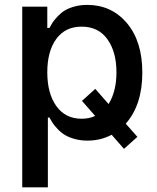

<svg xmlns="http://www.w3.org/2000/svg" viewBox="-20 -573 650 797"><path d="M72.3 204.6V-545.4H176.3V-457H185.1Q192.9 -471.2 199 -480.5Q205.1 -489.7 219.2 -504.9Q233.4 -520 248.5 -529.3Q263.7 -538.6 288.3 -545.7Q313 -552.7 341.8 -552.7Q442.9 -552.7 506.8 -477.1Q570.8 -401.4 570.8 -271.5Q570.8 -137.7 502 -59.6L550.3 -4.9L494.6 44.9L443.4 -13.7Q398.4 10.7 342.8 10.7Q314.5 10.7 290 3.9Q265.6 -2.9 249.8 -12.5Q233.9 -22 220 -36.6Q206.1 -51.3 199.2 -61.5Q192.4 -71.8 185.1 -85H178.7V204.6ZM375.5 -204.1 430.7 -141.1Q463.4 -193.4 463.4 -272.9Q463.4 -357.4 426 -409.9Q388.7 -462.4 318.8 -462.4Q250.5 -462.4 213.4 -411.1Q176.3 -359.9 176.3 -272.9Q176.3 -185.1 213.9 -132.6Q251.5 -80.1 318.8 -80.1Q350.6 -80.1 375 -91.8L320.3 -154.3Z"/></svg>

Font: Interop Med
Style: Regular
Weight: 500
Designer: Rasmus Andersson, Google, Jang Haemin
Foundry: jhaemin
Version: Version 1.007